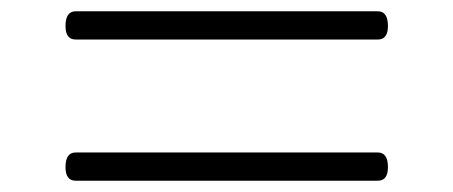

<svg xmlns="http://www.w3.org/2000/svg" viewBox="-20 -608 803 340"><path d="M114 -538Q105 -538 100.5 -544Q96 -550 96 -562Q96 -588 114 -588H649Q658 -588 662.5 -581.5Q667 -575 667 -562Q667 -538 649 -538ZM114 -288Q105 -288 100.5 -294Q96 -300 96 -312Q96 -338 114 -338H649Q658 -338 662.5 -331.5Q667 -325 667 -312Q667 -288 649 -288Z"/></svg>

Font: Playwrite CL ExtraLight
Style: Regular
Weight: 200
Designer: Veronika Burian, José Scaglione
Foundry: TypeTogether
Version: Version 1.002